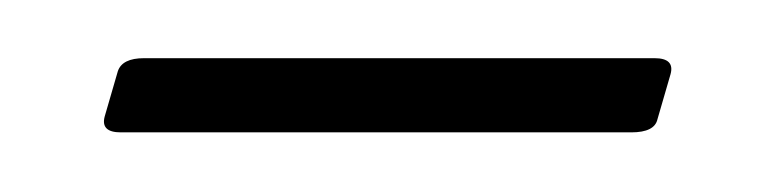

<svg xmlns="http://www.w3.org/2000/svg" viewBox="-20 -296 266 66"><path d="M205 -276Q212 -276 210.5 -270.5L206 -255Q205 -250.5 197 -250.5H21.5Q14.5 -250.5 16 -256L20.5 -271.5Q22 -276 29.5 -276Z"/></svg>

Font: Fraunces 144pt Soft Thin
Style: Regular
Weight: 100
Version: Version 1.000;[0bf87f6ff]